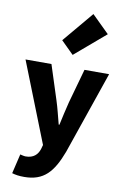

<svg xmlns="http://www.w3.org/2000/svg" viewBox="-120 -1020 845 1305"><g transform="rotate(10 302.0 -367.0)"><path d="M143 219C278 219 340 147 395 1L591 -569H421L355 -333C342 -279 329 -226 318 -172H313C298 -228 286 -281 269 -333L193 -569H14L232 -17L224 12C211 52 183 80 129 80C116 80 101 75 91 73L59 208C83 215 106 219 143 219ZM324 -655 535 -835 415 -953 237 -741Z"/></g></svg>

Font: Noto Sans TC Black
Style: Regular
Weight: 900
Designer: Ryoko NISHIZUKA 西塚涼子 (kana, bopomofo & ideographs); Paul D. Hunt (Latin, Greek & Cyrillic); Sandoll Communications 산돌커뮤니
Foundry: Adobe
Version: Version 2.004;hotconv 1.0.118;makeotfexe 2.5.65603